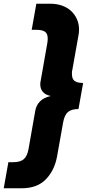

<svg xmlns="http://www.w3.org/2000/svg" viewBox="-74 -758 478 1030"><path d="M-29 112H-3Q35 112 53.5 96Q72 80 79 42L115 -163Q120 -193 140.5 -214Q161 -235 199 -243Q169 -249 155.5 -265.5Q142 -282 142 -305Q142 -310 142.5 -314Q143 -318 144 -323L180 -528Q181 -534 181.5 -540Q182 -546 182 -551Q182 -578 167 -588Q152 -598 122 -598H96L121 -738H197Q230 -738 258.5 -728Q287 -718 307 -699.5Q327 -681 338.5 -655.5Q350 -630 350 -599Q350 -584 347 -568L314 -383Q312 -377 312 -371Q312 -365 312 -360Q312 -335 326 -324Q340 -313 372 -313L347 -173Q309 -173 290.5 -157Q272 -141 265 -103L232 82Q218 157 171.5 204.5Q125 252 42 252H-54Z"/></svg>

Font: Celebes Black
Style: Italic
Weight: 900
Italic angle: -10°
Designer: Anugrah Pasau
Foundry: Lafontype
Version: Version 1.000; ttfautohint (v1.8.4)